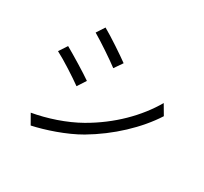

<svg xmlns="http://www.w3.org/2000/svg" viewBox="-157 -989 1315 1237"><g transform="rotate(30 500.0 -370.0)"><path d="M299 -764 260 -704C317 -671 426 -598 473 -562L515 -623C473 -654 357 -732 299 -764ZM156 -48 197 24C290 4 427 -41 528 -100C687 -194 825 -324 910 -457L867 -530C786 -390 656 -260 490 -165C390 -108 265 -67 156 -48ZM150 -540 110 -479C169 -449 278 -378 326 -343L367 -406C325 -436 207 -508 150 -540Z"/></g></svg>

Font: Noto Sans HK DemiLight
Style: Regular
Weight: 350
Designer: Ryoko NISHIZUKA 西塚涼子 (kana, bopomofo & ideographs); Paul D. Hunt (Latin, Greek & Cyrillic); Sandoll Communications 산돌커뮤니
Foundry: Adobe
Version: Version 2.004;hotconv 1.0.118;makeotfexe 2.5.65603